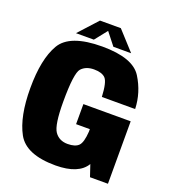

<svg xmlns="http://www.w3.org/2000/svg" viewBox="-145 -917 923 1030"><g transform="rotate(20 316.0 -402.0)"><path d="M289.5 4Q421 3.5 463 -67L485.5 0H588V-356.5H318V-242H396.5V-228Q392.5 -165 373.5 -145.8Q354.5 -126.5 311 -126.5Q262.5 -126.5 237.2 -162.8Q212 -199 212 -331.5Q212 -495 237.2 -523Q262.5 -551 309 -551Q354 -551 374 -530.5Q394 -510 398 -426.5H588Q585 -519.5 534.5 -600.5Q484 -681.5 308.5 -681.5Q123.5 -681.5 72.2 -593.5Q21 -505.5 21 -340Q21 -178 70.8 -87Q120.5 4 289.5 4ZM150.5 -700.5H252.5L308.5 -771L364 -700.5H465.5L367.5 -808H248.5Z"/></g></svg>

Font: Anybody SemiCondensed ExtraBold
Style: Regular
Weight: 800
Width: 4
Version: Version 1.113;gftools[0.9.25]